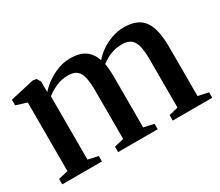

<svg xmlns="http://www.w3.org/2000/svg" viewBox="-100 -756 1116 976"><g transform="rotate(-30 458.5 -267.5)"><path d="M24.5 0V-32L81 -45V-448L18 -467.5V-500.5L159 -532.5L179.5 -529L193 -506V-444Q212 -466 241.2 -487Q270.5 -508 306 -521.5Q341.5 -535 378 -535Q432.5 -535 464.5 -513.5Q496.5 -492 511.5 -447.5Q529 -469.5 557.5 -489.5Q586 -509.5 621.2 -522.2Q656.5 -535 694 -535Q736.5 -535 765.8 -522.2Q795 -509.5 812.2 -483.5Q829.5 -457.5 837 -419Q844.5 -380.5 844.5 -328.5V-45L905 -32V0H673V-32L727 -45V-326Q727 -371 720.5 -402Q714 -433 695.8 -449Q677.5 -465 642 -465Q617 -465 594.8 -459Q572.5 -453 553.8 -442.8Q535 -432.5 519 -420Q521.5 -409.5 523 -395Q524.5 -380.5 525 -364.5Q525.5 -348.5 525.5 -332.5V-45L585 -32V0H352.5V-32L408 -45V-327Q408 -371.5 402 -402.2Q396 -433 378.8 -449Q361.5 -465 326.5 -465Q288 -465 256 -450.8Q224 -436.5 198.5 -416.5V-45L257.5 -32V0Z"/></g></svg>

Font: Merriweather 96pt SemiBold
Style: Regular
Weight: 600
Version: Version 2.100